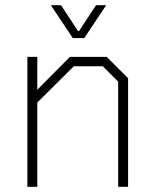

<svg xmlns="http://www.w3.org/2000/svg" viewBox="-20 -716 591 736"><path d="M85 -498H123V-372L248 -498H389L471 -416V0H433V-403L374 -462H263L123 -323V0H85ZM175 -696H214L279 -597H283L348 -696H387L303 -570H259Z"/></svg>

Font: Chakra Petch ExtraLight
Style: Regular
Weight: 275
Designer: Katatrad Aksorn Co.,Ltd.
Foundry: Cadson Demak Co.,Ltd.
Version: Version 1.000; ttfautohint (v1.6)